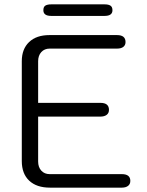

<svg xmlns="http://www.w3.org/2000/svg" viewBox="-20 -861 673 881"><path d="M80 -122V-580Q80 -636 113.5 -668Q147 -700 207 -700H517Q556 -700 556 -668Q556 -654 546 -646Q536 -638 517 -638H208Q184 -638 169.5 -622Q155 -606 155 -580V-389H441Q480 -389 480 -357Q480 -342 469.5 -334Q459 -326 441 -326H155V-120Q155 -94 169.5 -78Q184 -62 208 -62H539Q578 -62 578 -31Q578 -16 567.5 -8Q557 0 539 0H209Q148 0 114 -32Q80 -64 80 -122ZM179 -814Q179 -830 188.5 -835.5Q198 -841 215 -841H460Q478 -841 487 -835Q496 -829 496 -814Q496 -788 460 -788H215Q179 -788 179 -814Z"/></svg>

Font: Kodchasan
Style: Regular
Weight: 400
Version: Version 1.000; ttfautohint (v1.6)